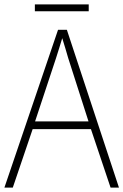

<svg xmlns="http://www.w3.org/2000/svg" viewBox="-20 -850 559 870"><path d="M382 -830H138V-799H382ZM481 0H519L283 -715H243L0 0H38L128 -265H392ZM289 -587 381 -300H139L234 -587C243 -616 253 -646 262 -677C272 -644 282 -613 289 -587Z"/></svg>

Font: Noto Sans Bengali SemiCondensed ExtraLight
Style: Regular
Weight: 200
Width: 4
Designer: Joana Ranito - Universal Thirst; Jelle Bosma - Monotype Design Team
Foundry: Universal Thirst ehf.
Version: Version 3.000